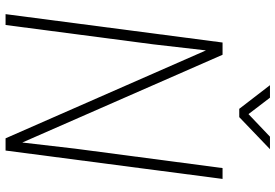

<svg xmlns="http://www.w3.org/2000/svg" viewBox="-170 -820 990 690"><g transform="rotate(90 325.0 -475.0)"><path d="M286.1 -950.2H331.1L390.1 -873L471.2 -950.2H516.1L400.9 -839.8H371.1ZM623 -779.8 521 0H477.1L161.1 -720.2L139.2 -529.8L69.8 0H30.8L132.8 -779.8H176.8L492.2 -60.1L514.2 -250L584 -779.8Z"/></g></svg>

Font: Cooper Hewitt
Style: Light Italic
Weight: 704
Designer: Village Type and Design LLC
Foundry: Cooper Hewitt Smithsonian Design Museum
Version: 1.000